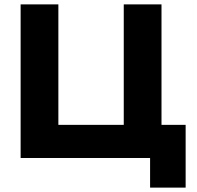

<svg xmlns="http://www.w3.org/2000/svg" viewBox="-20 -720 899 875"><path d="M246 -151V-700H74V0H664V135H826V-151H716V-700H544V-151Z"/></svg>

Font: Jost
Style: Bold
Weight: 700
Version: Version 3.710